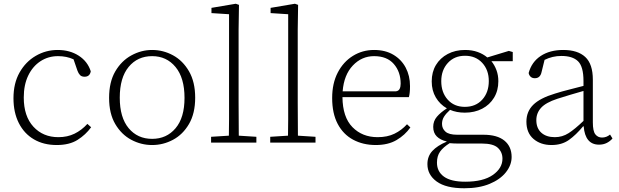

<svg xmlns="http://www.w3.org/2000/svg" viewBox="-20 -762 3307 1026"><path d="M283 13Q213 13 161 -17.5Q109 -48 80.5 -104.5Q52 -161 52 -237Q52 -317 84.5 -374.5Q117 -432 171 -463.5Q225 -495 288 -495Q353 -495 400.5 -464.5Q448 -434 465 -381Q460 -352 432 -352Q416 -352 407.5 -361Q399 -370 394 -384L373 -445Q336 -462 290 -462Q238 -462 196.5 -435Q155 -408 131 -358.5Q107 -309 107 -241Q107 -141 158.5 -85Q210 -29 292 -29Q340 -29 378 -47.5Q416 -66 447 -100L467 -82Q438 -42 394.5 -14.5Q351 13 283 13Z M793 13Q734 13 681.5 -15Q629 -43 596 -99Q563 -155 563 -239Q563 -324 596 -380.5Q629 -437 682 -466Q735 -495 793 -495Q852 -495 904.5 -466.5Q957 -438 990 -381Q1023 -324 1023 -240Q1023 -156 990 -99.5Q957 -43 904.5 -15Q852 13 793 13ZM793 -20Q870 -20 918 -76.5Q966 -133 966 -239Q966 -346 918 -404Q870 -462 793 -462Q715 -462 667.5 -404.5Q620 -347 620 -240Q620 -134 667.5 -77Q715 -20 793 -20Z M1108 0V-31L1203 -37Q1204 -78 1204 -125.5Q1204 -173 1204 -213V-686L1110 -692V-720L1240 -742L1257 -736L1255 -603V-213Q1255 -173 1255.5 -125.5Q1256 -78 1256 -37L1350 -31V0Z M1424 0V-31L1519 -37Q1520 -78 1520 -125.5Q1520 -173 1520 -213V-686L1426 -692V-720L1556 -742L1573 -736L1571 -603V-213Q1571 -173 1571.5 -125.5Q1572 -78 1572 -37L1666 -31V0Z M1979 -462Q1913 -462 1865.5 -412Q1818 -362 1811 -274H2096Q2110 -276 2115.5 -287Q2121 -298 2121 -315Q2121 -378 2084.5 -420Q2048 -462 1979 -462ZM1988 13Q1920 13 1867 -15.5Q1814 -44 1784.5 -100Q1755 -156 1755 -238Q1755 -317 1785 -374.5Q1815 -432 1866 -463.5Q1917 -495 1979 -495Q2039 -495 2082 -469.5Q2125 -444 2148 -400.5Q2171 -357 2171 -302Q2171 -264 2165 -243H1810Q1811 -136 1863.5 -82.5Q1916 -29 1998 -29Q2050 -29 2088 -47.5Q2126 -66 2155 -98L2173 -81Q2144 -40 2099 -13.5Q2054 13 1988 13Z M2315 107Q2315 155 2352.5 182Q2390 209 2466 209Q2562 209 2613.5 173Q2665 137 2665 86Q2665 51 2640.5 28Q2616 5 2554 5H2425Q2415 5 2404.5 4.5Q2394 4 2383 3Q2348 25 2331.5 48.5Q2315 72 2315 107ZM2464 -160Q2420 -160 2385 -175Q2363 -155 2352.5 -138Q2342 -121 2342 -100Q2342 -75 2360.5 -58.5Q2379 -42 2423 -42H2563Q2637 -42 2675.5 -10.5Q2714 21 2714 77Q2714 120 2683.5 158.5Q2653 197 2596.5 220.5Q2540 244 2461 244Q2363 244 2313.5 208Q2264 172 2264 115Q2264 73 2290.5 44.5Q2317 16 2367 -5V-6Q2333 -14 2314 -33Q2295 -52 2295 -84Q2295 -115 2314.5 -138Q2334 -161 2368 -183Q2331 -204 2309 -241Q2287 -278 2287 -327Q2287 -377 2309.5 -414.5Q2332 -452 2372.5 -473.5Q2413 -495 2465 -495Q2503 -495 2533 -484Q2563 -473 2584 -455L2699 -490L2720 -484V-435H2606Q2623 -414 2633 -387Q2643 -360 2643 -328Q2643 -278 2620 -240Q2597 -202 2556.5 -181Q2516 -160 2464 -160ZM2464 -191Q2522 -191 2557 -229.5Q2592 -268 2592 -329Q2592 -388 2557 -426Q2522 -464 2465 -464Q2408 -464 2373 -425.5Q2338 -387 2338 -328Q2338 -268 2372.5 -229.5Q2407 -191 2464 -191Z M3181 11Q3107 11 3099 -87H3096Q3058 -41 3020 -14Q2982 13 2927 13Q2869 13 2831 -19.5Q2793 -52 2793 -112Q2793 -166 2829.5 -202Q2866 -238 2946 -262Q2984 -274 3022.5 -283.5Q3061 -293 3098 -303V-329Q3098 -406 3069 -434.5Q3040 -463 2980 -463Q2932 -463 2890 -442L2874 -377Q2867 -344 2838 -344Q2824 -344 2815.5 -352Q2807 -360 2805 -372Q2821 -431 2869.5 -463Q2918 -495 2990 -495Q3067 -495 3107.5 -457.5Q3148 -420 3148 -336V-108Q3148 -61 3161.5 -44Q3175 -27 3197 -27Q3221 -27 3240 -43L3253 -22Q3240 -7 3222 2Q3204 11 3181 11ZM2846 -120Q2846 -77 2872.5 -53Q2899 -29 2945 -29Q2985 -29 3018.5 -50.5Q3052 -72 3098 -116V-276Q3063 -266 3027.5 -255.5Q2992 -245 2958 -234Q2897 -214 2871.5 -186Q2846 -158 2846 -120Z"/></svg>

Font: Source Serif 4 SmText Light
Style: Regular
Weight: 300
Designer: Frank Grießhammer
Foundry: Adobe
Version: Version 4.005;hotconv 1.1.0;makeotfexe 2.6.0